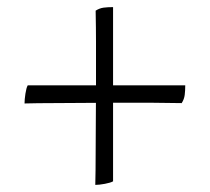

<svg xmlns="http://www.w3.org/2000/svg" viewBox="-20 -523 590 540"><path d="M248 -3Q249 -43 249 -89.5Q249 -136 249.5 -183Q250 -230 250 -269Q250 -306 250 -337.5Q250 -369 250 -405.5Q250 -442 249 -493Q260 -500 271.5 -501.5Q283 -503 298 -503V-13Q291 -9 275 -6Q259 -3 248 -3ZM49 -232Q49 -243 51.5 -259.5Q54 -276 58 -283H501Q501 -268 499.5 -256Q498 -244 491 -233Q443 -234 409.5 -234Q376 -234 347 -234Q318 -234 283 -234Q248 -234 207.5 -233.5Q167 -233 126.5 -233Q86 -233 49 -232Z"/></svg>

Font: Vollkorn
Style: Regular
Weight: 400
Designer: Friedrich Althausen
Foundry: Friedrich Althausen
Version: Version 5.001